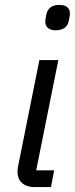

<svg xmlns="http://www.w3.org/2000/svg" viewBox="-20 -760 304 780"><path d="M206 -637C239 -637 255 -652 260 -677C264 -696 264 -701 264 -705C264 -724 253 -740 222 -740C189 -740 173 -725 168 -700C164 -681 164 -676 164 -672C164 -653 175 -637 206 -637ZM187 0 200 -68H127L217 -516H140L54 -87C52 -77 51 -70 51 -63C51 -26 74 0 121 0Z"/></svg>

Font: Braiins Sans
Style: Italic
Weight: 400
Italic angle: -11.31°
Designer: Mike Abbink, Paul van der Laan, Pieter van Rosmalen, Jiri Chlebus, Lubos Buracinsky
Foundry: Bold Monday, Sudetype
Version: Version 1.000;hotconv 1.0.109;makeotfexe 2.5.65596